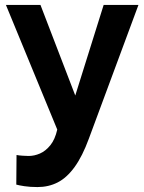

<svg xmlns="http://www.w3.org/2000/svg" viewBox="-20 -528 583 778"><path d="M132 230Q102 230 79 226.5Q56 223 46 220L47 100Q56 102 72.5 103Q89 104 96 104Q119 104 142 94Q165 84 184 60.5Q203 37 212 -3L4 -508H144L285 -141L400 -508H541L340 34Q314 105 282.5 148.5Q251 192 214 211Q177 230 132 230Z"/></svg>

Font: Inclusive Sans
Style: Regular
Weight: 400
Designer: Olivia King
Foundry: Olivia King
Version: Version 2.004